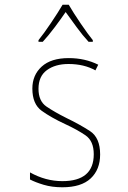

<svg xmlns="http://www.w3.org/2000/svg" viewBox="-20 -783 540 813"><path d="M161 -606Q185 -632 212 -668Q239 -704 258 -732Q279 -703 304.5 -668Q330 -633 355 -606H373V-613Q354 -636 322 -683Q290 -730 271 -763H245Q227 -732 196 -686Q165 -640 143 -613V-606ZM404 -129Q404 -200 361 -228Q318 -256 262 -283Q210 -309 176.5 -332Q143 -355 143 -407Q143 -460 178.5 -486Q214 -512 270 -512Q336 -512 384 -485L396 -509Q340 -537 271 -537Q196 -537 156.5 -501Q117 -465 117 -408Q117 -342 157 -313.5Q197 -285 255 -258Q307 -234 342 -210Q377 -186 377 -130Q377 -16 244 -16Q173 -16 107 -53V-23Q130 -11 165 -0.5Q200 10 244 10Q324 10 364 -27.5Q404 -65 404 -129Z"/></svg>

Font: Noto Sans Mono UI Condensed Thin
Style: Regular
Weight: 250
Width: 3
Designer: Monotype Design team
Foundry: Monotype Imaging Inc.
Version: 1.000